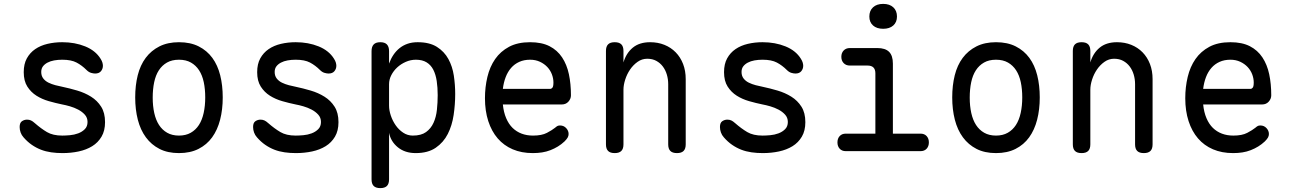

<svg xmlns="http://www.w3.org/2000/svg" viewBox="-20 -777 6640 987"><path d="M301 10Q271 10 243 6Q215 2 190.5 -7.5Q166 -17 143.5 -32.5Q121 -48 101 -71Q91 -82 86 -96Q81 -110 81 -124Q81 -146 93 -154Q105 -162 119 -162Q130 -162 139 -158Q148 -154 159 -144Q191 -116 221.5 -98Q252 -80 300 -80Q317 -80 339.5 -82Q362 -84 382 -91.5Q402 -99 416 -113Q430 -127 430 -150Q430 -172 416 -187.5Q402 -203 382 -213.5Q362 -224 339.5 -230.5Q317 -237 300 -240Q266 -247 231 -257Q196 -267 167.5 -285Q139 -303 120.5 -332Q102 -361 102 -406Q102 -448 118 -477Q134 -506 161 -524.5Q188 -543 224 -551.5Q260 -560 300 -560Q365 -560 418 -538.5Q471 -517 497 -475Q504 -464 506.5 -455Q509 -446 509 -439Q509 -423 499 -411Q489 -399 469 -399Q460 -399 448 -402.5Q436 -406 425 -417Q401 -441 373.5 -455.5Q346 -470 300 -470Q278 -470 258.5 -466.5Q239 -463 224 -455Q209 -447 200.5 -435.5Q192 -424 192 -407Q192 -387 202.5 -373.5Q213 -360 229.5 -352Q246 -344 265 -339Q284 -334 300 -331Q338 -323 377 -311.5Q416 -300 448 -280Q480 -260 500 -228.5Q520 -197 520 -149Q520 -105 502 -74.5Q484 -44 454 -25.5Q424 -7 384.5 1.5Q345 10 301 10Z M900 10Q842 10 800 -11.5Q758 -33 730 -71Q702 -109 688.5 -161.5Q675 -214 675 -276Q675 -338 688 -390Q701 -442 729 -479.5Q757 -517 799.5 -538.5Q842 -560 900 -560Q959 -560 1001.5 -538.5Q1044 -517 1071.5 -479.5Q1099 -442 1112 -390Q1125 -338 1125 -276Q1125 -214 1111.5 -161.5Q1098 -109 1070.5 -71Q1043 -33 1000.5 -11.5Q958 10 900 10ZM900 -80Q935 -80 960.5 -94.5Q986 -109 1002.5 -134.5Q1019 -160 1027 -196.5Q1035 -233 1035 -276Q1035 -319 1027.5 -354.5Q1020 -390 1003.5 -415.5Q987 -441 961.5 -455.5Q936 -470 900 -470Q864 -470 838.5 -455.5Q813 -441 796.5 -415.5Q780 -390 772.5 -354Q765 -318 765 -275Q765 -232 773 -196Q781 -160 797.5 -134.5Q814 -109 839.5 -94.5Q865 -80 900 -80Z M1501 10Q1471 10 1443 6Q1415 2 1390.5 -7.5Q1366 -17 1343.5 -32.5Q1321 -48 1301 -71Q1291 -82 1286 -96Q1281 -110 1281 -124Q1281 -146 1293 -154Q1305 -162 1319 -162Q1330 -162 1339 -158Q1348 -154 1359 -144Q1391 -116 1421.5 -98Q1452 -80 1500 -80Q1517 -80 1539.5 -82Q1562 -84 1582 -91.5Q1602 -99 1616 -113Q1630 -127 1630 -150Q1630 -172 1616 -187.5Q1602 -203 1582 -213.5Q1562 -224 1539.5 -230.5Q1517 -237 1500 -240Q1466 -247 1431 -257Q1396 -267 1367.5 -285Q1339 -303 1320.5 -332Q1302 -361 1302 -406Q1302 -448 1318 -477Q1334 -506 1361 -524.5Q1388 -543 1424 -551.5Q1460 -560 1500 -560Q1565 -560 1618 -538.5Q1671 -517 1697 -475Q1704 -464 1706.5 -455Q1709 -446 1709 -439Q1709 -423 1699 -411Q1689 -399 1669 -399Q1660 -399 1648 -402.5Q1636 -406 1625 -417Q1601 -441 1573.5 -455.5Q1546 -470 1500 -470Q1478 -470 1458.5 -466.5Q1439 -463 1424 -455Q1409 -447 1400.5 -435.5Q1392 -424 1392 -407Q1392 -387 1402.5 -373.5Q1413 -360 1429.5 -352Q1446 -344 1465 -339Q1484 -334 1500 -331Q1538 -323 1577 -311.5Q1616 -300 1648 -280Q1680 -260 1700 -228.5Q1720 -197 1720 -149Q1720 -105 1702 -74.5Q1684 -44 1654 -25.5Q1624 -7 1584.5 1.5Q1545 10 1501 10Z M1935 -560Q1958 -560 1969 -548.5Q1980 -537 1980 -514V-450Q1989 -475 2002.5 -495Q2016 -515 2034 -529.5Q2052 -544 2075 -552Q2098 -560 2127 -560Q2188 -560 2226 -536Q2264 -512 2285 -473.5Q2306 -435 2313 -388Q2320 -341 2320 -294Q2320 -240 2312 -186Q2304 -132 2282 -88.5Q2260 -45 2220 -17.5Q2180 10 2117 10Q2062 10 2025.5 -19.5Q1989 -49 1980 -94V145Q1980 168 1969 179Q1958 190 1935 190Q1912 190 1901 179Q1890 168 1890 145V-514Q1890 -537 1901 -548.5Q1912 -560 1935 -560ZM2118 -470Q2091 -470 2066 -459Q2041 -448 2022 -430.5Q2003 -413 1991.5 -390.5Q1980 -368 1980 -344V-234Q1980 -210 1989 -183Q1998 -156 2014 -133Q2030 -110 2052.5 -95Q2075 -80 2102 -80Q2145 -80 2170 -98Q2195 -116 2208.5 -145.5Q2222 -175 2226 -212.5Q2230 -250 2230 -288Q2230 -327 2225 -360.5Q2220 -394 2207.5 -418.5Q2195 -443 2173 -456.5Q2151 -470 2118 -470Z M2859 -132Q2878 -132 2890.5 -118.5Q2903 -105 2903 -88Q2903 -79 2898.5 -70.5Q2894 -62 2882 -50Q2866 -35 2848 -24Q2830 -13 2809.5 -5Q2789 3 2766.5 6.5Q2744 10 2719 10Q2661 10 2615.5 -9.5Q2570 -29 2538.5 -65.5Q2507 -102 2490 -154.5Q2473 -207 2473 -272Q2473 -329 2485.5 -381.5Q2498 -434 2525.5 -473.5Q2553 -513 2597 -536.5Q2641 -560 2705 -560Q2765 -560 2805 -539.5Q2845 -519 2869.5 -482Q2894 -445 2904.5 -395.5Q2915 -346 2915 -287Q2915 -269 2902 -254.5Q2889 -240 2868 -240H2565Q2569 -200 2582 -169.5Q2595 -139 2615 -119.5Q2635 -100 2661.5 -90Q2688 -80 2720 -80Q2765 -80 2791.5 -94Q2818 -108 2833 -120Q2841 -127 2846 -129.5Q2851 -132 2859 -132ZM2809 -320Q2814 -320 2819.5 -326Q2825 -332 2825 -353Q2825 -374 2817 -395Q2809 -416 2793.5 -432.5Q2778 -449 2755.5 -459.5Q2733 -470 2705 -470Q2674 -470 2649.5 -459Q2625 -448 2607.5 -428Q2590 -408 2579.5 -380.5Q2569 -353 2565 -320Z M3185 -35Q3185 -12 3174 -1Q3163 10 3140 10Q3117 10 3106 -1Q3095 -12 3095 -35V-515Q3095 -538 3106 -549Q3117 -560 3140 -560Q3163 -560 3174 -549Q3185 -538 3185 -515V-456Q3199 -504 3233 -532Q3267 -560 3322 -560Q3362 -560 3395.5 -546.5Q3429 -533 3453.5 -508Q3478 -483 3491.5 -448Q3505 -413 3505 -370V-35Q3505 -12 3494 -1Q3483 10 3460 10Q3437 10 3426 -1Q3415 -12 3415 -35V-344Q3415 -370 3408 -393.5Q3401 -417 3387.5 -435Q3374 -453 3354 -464Q3334 -475 3307 -475Q3280 -475 3257.5 -459Q3235 -443 3219 -419.5Q3203 -396 3194 -368Q3185 -340 3185 -316Z M3901 10Q3871 10 3843 6Q3815 2 3790.5 -7.5Q3766 -17 3743.5 -32.5Q3721 -48 3701 -71Q3691 -82 3686 -96Q3681 -110 3681 -124Q3681 -146 3693 -154Q3705 -162 3719 -162Q3730 -162 3739 -158Q3748 -154 3759 -144Q3791 -116 3821.5 -98Q3852 -80 3900 -80Q3917 -80 3939.5 -82Q3962 -84 3982 -91.5Q4002 -99 4016 -113Q4030 -127 4030 -150Q4030 -172 4016 -187.5Q4002 -203 3982 -213.5Q3962 -224 3939.5 -230.5Q3917 -237 3900 -240Q3866 -247 3831 -257Q3796 -267 3767.5 -285Q3739 -303 3720.5 -332Q3702 -361 3702 -406Q3702 -448 3718 -477Q3734 -506 3761 -524.5Q3788 -543 3824 -551.5Q3860 -560 3900 -560Q3965 -560 4018 -538.5Q4071 -517 4097 -475Q4104 -464 4106.5 -455Q4109 -446 4109 -439Q4109 -423 4099 -411Q4089 -399 4069 -399Q4060 -399 4048 -402.5Q4036 -406 4025 -417Q4001 -441 3973.5 -455.5Q3946 -470 3900 -470Q3878 -470 3858.5 -466.5Q3839 -463 3824 -455Q3809 -447 3800.5 -435.5Q3792 -424 3792 -407Q3792 -387 3802.5 -373.5Q3813 -360 3829.5 -352Q3846 -344 3865 -339Q3884 -334 3900 -331Q3938 -323 3977 -311.5Q4016 -300 4048 -280Q4080 -260 4100 -228.5Q4120 -197 4120 -149Q4120 -105 4102 -74.5Q4084 -44 4054 -25.5Q4024 -7 3984.5 1.5Q3945 10 3901 10Z M4712 -90Q4732 -90 4743.5 -77.5Q4755 -65 4755 -45Q4755 -25 4743.5 -12.5Q4732 0 4712 0H4328Q4308 0 4296.5 -12.5Q4285 -25 4285 -45Q4285 -65 4296.5 -77.5Q4308 -90 4328 -90ZM4480 -40V-400Q4480 -420 4470 -430Q4460 -440 4440 -440H4349Q4329 -440 4317 -452.5Q4305 -465 4305 -485Q4305 -505 4317 -517.5Q4329 -530 4349 -530H4490Q4531 -530 4550.5 -510.5Q4570 -491 4570 -450V-40ZM4520 -629Q4487 -629 4468 -646Q4449 -663 4449 -692Q4449 -722 4468 -739.5Q4487 -757 4520 -757Q4553 -757 4572 -739.5Q4591 -722 4591 -692Q4591 -663 4572 -646Q4553 -629 4520 -629Z M5100 10Q5042 10 5000 -11.5Q4958 -33 4930 -71Q4902 -109 4888.5 -161.5Q4875 -214 4875 -276Q4875 -338 4888 -390Q4901 -442 4929 -479.5Q4957 -517 4999.5 -538.5Q5042 -560 5100 -560Q5159 -560 5201.5 -538.5Q5244 -517 5271.5 -479.5Q5299 -442 5312 -390Q5325 -338 5325 -276Q5325 -214 5311.5 -161.5Q5298 -109 5270.5 -71Q5243 -33 5200.5 -11.5Q5158 10 5100 10ZM5100 -80Q5135 -80 5160.5 -94.5Q5186 -109 5202.5 -134.5Q5219 -160 5227 -196.5Q5235 -233 5235 -276Q5235 -319 5227.5 -354.5Q5220 -390 5203.5 -415.5Q5187 -441 5161.5 -455.5Q5136 -470 5100 -470Q5064 -470 5038.5 -455.5Q5013 -441 4996.5 -415.5Q4980 -390 4972.5 -354Q4965 -318 4965 -275Q4965 -232 4973 -196Q4981 -160 4997.5 -134.5Q5014 -109 5039.5 -94.5Q5065 -80 5100 -80Z M5585 -35Q5585 -12 5574 -1Q5563 10 5540 10Q5517 10 5506 -1Q5495 -12 5495 -35V-515Q5495 -538 5506 -549Q5517 -560 5540 -560Q5563 -560 5574 -549Q5585 -538 5585 -515V-456Q5599 -504 5633 -532Q5667 -560 5722 -560Q5762 -560 5795.5 -546.5Q5829 -533 5853.5 -508Q5878 -483 5891.5 -448Q5905 -413 5905 -370V-35Q5905 -12 5894 -1Q5883 10 5860 10Q5837 10 5826 -1Q5815 -12 5815 -35V-344Q5815 -370 5808 -393.5Q5801 -417 5787.5 -435Q5774 -453 5754 -464Q5734 -475 5707 -475Q5680 -475 5657.5 -459Q5635 -443 5619 -419.5Q5603 -396 5594 -368Q5585 -340 5585 -316Z M6459 -132Q6478 -132 6490.5 -118.5Q6503 -105 6503 -88Q6503 -79 6498.5 -70.5Q6494 -62 6482 -50Q6466 -35 6448 -24Q6430 -13 6409.5 -5Q6389 3 6366.5 6.5Q6344 10 6319 10Q6261 10 6215.5 -9.5Q6170 -29 6138.5 -65.5Q6107 -102 6090 -154.5Q6073 -207 6073 -272Q6073 -329 6085.5 -381.5Q6098 -434 6125.5 -473.5Q6153 -513 6197 -536.5Q6241 -560 6305 -560Q6365 -560 6405 -539.5Q6445 -519 6469.5 -482Q6494 -445 6504.5 -395.5Q6515 -346 6515 -287Q6515 -269 6502 -254.5Q6489 -240 6468 -240H6165Q6169 -200 6182 -169.5Q6195 -139 6215 -119.5Q6235 -100 6261.5 -90Q6288 -80 6320 -80Q6365 -80 6391.5 -94Q6418 -108 6433 -120Q6441 -127 6446 -129.5Q6451 -132 6459 -132ZM6409 -320Q6414 -320 6419.5 -326Q6425 -332 6425 -353Q6425 -374 6417 -395Q6409 -416 6393.5 -432.5Q6378 -449 6355.5 -459.5Q6333 -470 6305 -470Q6274 -470 6249.5 -459Q6225 -448 6207.5 -428Q6190 -408 6179.5 -380.5Q6169 -353 6165 -320Z"/></svg>

Font: Maple Mono
Style: Regular
Weight: 400
Monospace: yes
Designer: subframe7536
Version: Version 7.300